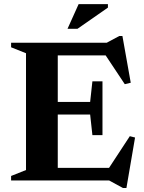

<svg xmlns="http://www.w3.org/2000/svg" viewBox="-20 -878 700 934"><path d="M34 0V-22L106.5 -51V-619L34 -648V-670H499L560.5 -703H575.5L616 -475.5L587 -468.5L494 -608.5H261V-382H418.5L429.5 -482.5H478.5V-220.5H429.5L418.5 -321H261V-61.5H510.5L611.5 -215.5L637 -209L595 36.5H578L511 0ZM308.5 -738 362.5 -858H505V-841L357 -738Z"/></svg>

Font: Newsreader Text
Style: Bold
Weight: 700
Designer: Hugues Gentile
Foundry: Production Type
Version: Version 1.001